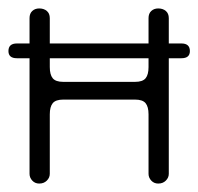

<svg xmlns="http://www.w3.org/2000/svg" viewBox="-20 -425 470 455"><path d="M73 10Q63 10 56.5 3Q50 -4 50 -13V-382Q50 -393 56.5 -399Q63 -405 73 -405Q84 -405 91 -399Q98 -393 98 -382V-266Q98 -248 105 -239.5Q112 -231 130 -231H300Q318 -231 325 -239.5Q332 -248 332 -266V-382Q332 -393 338.5 -399Q345 -405 355 -405Q366 -405 373 -399Q380 -393 380 -382V-13Q380 -4 373 3Q366 10 355 10Q345 10 338.5 3Q332 -4 332 -13V-154Q332 -172 325 -180.5Q318 -189 300 -189H130Q112 -189 105 -180.5Q98 -172 98 -154V-13Q98 -4 91 3Q84 10 73 10ZM0 -304Q0 -322 20 -322H410Q430 -322 430 -304Q430 -287 410 -287H20Q0 -287 0 -304Z"/></svg>

Font: Dongle Light
Style: Regular
Weight: 300
Designer: Yanghee Ryu
Foundry: Yanghee Ryu
Version: Version 2.000